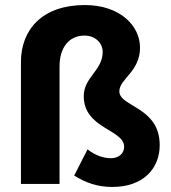

<svg xmlns="http://www.w3.org/2000/svg" viewBox="-20 -729 679 761"><path d="M425 12C549 12 613 -62 613 -154C613 -306 453 -305 453 -367C453 -416 535 -445 535 -540C535 -627 456 -709 316 -709C148 -709 63 -612 63 -483V0H216V-466C216 -541 254 -588 315 -588C356 -588 387 -560 387 -523C387 -450 312 -423 312 -348C312 -218 472 -217 472 -147C472 -121 451 -102 420 -102C390 -102 359 -112 327 -137L274 -33C322 -4 366 12 425 12Z"/></svg>

Font: Source Sans Pro
Style: Bold
Weight: 700
Designer: Paul D. Hunt
Foundry: Adobe Systems Incorporated
Version: Version 3.006;hotconv 1.0.111;makeotfexe 2.5.65597